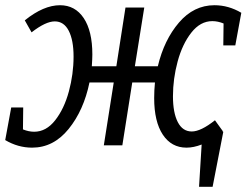

<svg xmlns="http://www.w3.org/2000/svg" viewBox="-21 -557 947 736"><path d="M904 -508 881 -383H835L836 -467Q814 -476 793 -476Q747 -476 712.5 -432Q678 -388 660 -321.5Q642 -255 642 -188Q642 -125 660.5 -89Q679 -53 714 -53Q749 -53 803 -96L834 -53L831 -51L835 -52L794 159H742L752 -3Q721 9 694 9Q636 9 603 -41Q570 -91 570 -181Q570 -211 573 -241H486L448 0H377L415 -241H322Q300 -134 242 -62.5Q184 9 102 9Q48 9 -1 -20L22 -145H68L67 -61Q89 -52 110 -52Q156 -52 190.5 -96Q225 -140 243 -206.5Q261 -273 261 -340Q261 -403 242.5 -439Q224 -475 189 -475Q154 -475 100 -433L74 -479Q146 -537 209 -537Q267 -537 300 -487.5Q333 -438 333 -348Q333 -333 331 -303H425L460 -528H532L496 -303H584Q608 -404 665 -470.5Q722 -537 801 -537Q855 -537 904 -508Z"/></svg>

Font: Bitter Pro
Style: Italic
Weight: 400
Italic angle: -9°
Designer: Sol Matas, and Bitter project Authors
Foundry: Sol Matas
Version: Version 1.010